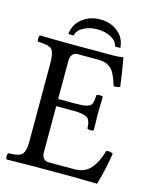

<svg xmlns="http://www.w3.org/2000/svg" viewBox="-119 -886 788 970"><g transform="rotate(15 274.5 -401.0)"><path d="M147 -690.9Q151.4 -742.2 191.4 -773.2Q231.4 -804.2 283.2 -804.2Q339.4 -804.2 377.4 -773.2Q415.5 -742.2 418.9 -690.9H391.1Q385.3 -719.2 355 -735.6Q324.7 -752 283.2 -752Q244.1 -752 211.9 -735.4Q179.7 -718.8 174.8 -690.9ZM272.9 -360.8Q294.9 -360.8 309.1 -361.8Q323.2 -362.8 333.5 -366.5Q343.8 -370.1 349.1 -374Q354.5 -377.9 357.7 -387.2Q360.8 -396.5 361.8 -404.8Q362.8 -413.1 363.8 -429.2Q368.2 -433.6 380.4 -433.6Q392.6 -433.6 397 -429.2Q395 -369.6 395 -342.8Q395 -325.2 397 -254.9Q392.6 -250.5 380.4 -250.5Q368.2 -250.5 363.8 -254.9Q362.8 -271.5 361.3 -279.5Q359.9 -287.6 355 -297.9Q350.1 -308.1 340.8 -312.5Q331.5 -316.9 314.7 -320.1Q297.9 -323.2 272.9 -323.2H182.1V-82Q182.1 -62 191.7 -50.5Q201.2 -39.1 217.8 -39.1H354Q406.7 -39.1 437.3 -74Q467.8 -108.9 484.9 -169.9Q502.9 -174.8 520 -165Q507.8 -85.4 482.9 2Q402.8 0 355 0H140.1Q58.6 1 9.8 2Q5.4 -2.4 5.4 -14.4Q5.4 -26.4 9.8 -30.8Q29.8 -31.7 40.8 -32.7Q51.8 -33.7 63.2 -37.4Q74.7 -41 79.8 -46.4Q85 -51.8 89.6 -62Q94.2 -72.3 95.7 -86.4Q97.2 -100.6 97.2 -122.1V-522.9Q97.2 -548.3 94.5 -564Q91.8 -579.6 86.9 -589.6Q82 -599.6 70.1 -604.5Q58.1 -609.4 45.9 -611.1Q33.7 -612.8 9.8 -613.8Q5.4 -618.2 5.4 -630.4Q5.4 -642.6 9.8 -647L139.2 -645H394Q419.9 -645 442.9 -648.9Q446.8 -648.9 446.8 -646Q448.7 -639.2 457.3 -584Q465.8 -528.8 469.2 -501Q453.6 -493.2 436 -496.1Q429.7 -516.6 425.3 -528.3Q420.9 -540 413.8 -554.4Q406.7 -568.8 399.4 -576.7Q392.1 -584.5 381.1 -591.8Q370.1 -599.1 356 -602.1Q341.8 -605 323.2 -605H217.8Q200.7 -605 191.4 -592.5Q182.1 -580.1 182.1 -561V-360.8Z"/></g></svg>

Font: Linux Libertine G
Style: Regular
Weight: 400
Designer: Philipp H. Poll
Foundry: Philipp H. Poll
Version: Version 4.7.5